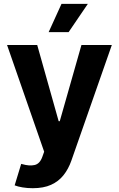

<svg xmlns="http://www.w3.org/2000/svg" viewBox="-20 -783 626 1011"><path d="M152.7 208Q123.9 208 98.8 203.8Q73.7 199.6 57.2 193L91.6 79.9L96.7 81.2Q134.6 92.2 162.2 85.9Q189.8 79.7 202.9 42.8L212.5 15.8L17.2 -545.9H176L288.9 -144.9H294.7L408.8 -545.9H568.8L355.7 63.1Q340.3 107 314.3 139.7Q288.3 172.4 248.8 190.2Q209.3 208 152.7 208ZM236.1 -613.7 303.9 -762.7H442.6L341.2 -613.7Z"/></svg>

Font: GitLab Sans
Style: Regular
Weight: 400
Designer: Rasmus Andersson
Foundry: Modifications by GitLab B.V., manufactured by rsms
Version: Version 4.000;git-c8fb6b7